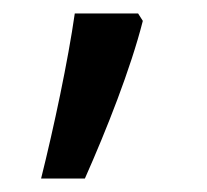

<svg xmlns="http://www.w3.org/2000/svg" viewBox="-20 -136 308 285"><path d="M185 -116H91C81 -46 60 53 41 129H106C138 57 174 -34 192 -105Z"/></svg>

Font: Noto Sans Arabic UI
Style: Regular
Weight: 400
Designer: Monotype Design Team, Nadine Chahine and Nizar Qandah
Foundry: Monotype Imaging Inc.
Version: Version 2.010